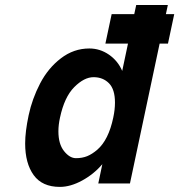

<svg xmlns="http://www.w3.org/2000/svg" viewBox="-20 -730 713 764"><path d="M218.8 -262.2Q212.4 -233.4 212.4 -207.5Q212.4 -156.7 234.9 -128.7Q257.3 -100.6 282.2 -100.6Q307.1 -100.6 326.9 -108.6Q346.7 -116.7 367.2 -134.3Q412.1 -173.3 430.7 -262.2Q437.5 -293.5 437.5 -321.8Q437.5 -374.5 413.6 -398.7Q389.6 -422.9 352.3 -422.9Q314.9 -422.9 275.6 -383.5Q236.3 -344.2 218.8 -262.2ZM371.1 0 387.2 -76.7Q353 -36.6 306.6 -11.5Q260.3 13.7 218.3 13.7Q147.9 13.7 114 -33.2Q80.1 -80.1 80.1 -159.2Q80.1 -206.1 94 -271.5Q107.9 -336.9 139.6 -397.9Q171.4 -459 222.4 -498Q273.4 -537.1 335.4 -537.1Q377.9 -537.1 413.6 -512.5Q449.2 -487.8 466.3 -447.8L489.3 -556.6H399.4L424.3 -673.8H514.2L522 -710H647.9L640.1 -673.8H673.3L648.4 -556.6H615.2L497.1 0Z"/></svg>

Font: Tuffy
Style: BoldItalic
Weight: 700
Italic angle: -12°
Designer: Thatcher Ulrich, Karoly Barta, Michael Everson
Version: Version 001.271